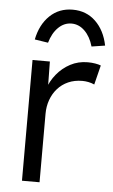

<svg xmlns="http://www.w3.org/2000/svg" viewBox="-54 -790 487 827"><g transform="rotate(5 189.5 -376.5)"><path d="M73 0V-522H148L150 -383L142 -402Q153 -437 177.5 -467Q202 -497 236 -515Q270 -533 311 -533Q328 -533 343 -530.5Q358 -528 368 -524L347 -440Q334 -446 320.5 -448.5Q307 -451 295 -451Q261 -451 234 -439Q207 -427 188 -405.5Q169 -384 159 -356Q149 -328 149 -296V0ZM75 -611Q88 -676 128 -714.5Q168 -753 227 -753Q286 -753 326 -714.5Q366 -676 379 -611L321 -602Q309 -644 284 -668.5Q259 -693 227 -693Q195 -693 170 -668.5Q145 -644 133 -602Z"/></g></svg>

Font: Mach Light
Style: Regular
Weight: 300
Version: Version 1.002